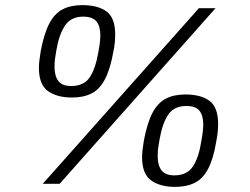

<svg xmlns="http://www.w3.org/2000/svg" viewBox="-20 -718 977 750"><path d="M147 0 757 -686H822L213 0ZM262 -337Q202 -337 167 -362.5Q132 -388 132 -453Q132 -467 134 -483Q136 -499 139 -518Q152 -587 172.5 -626Q193 -665 224.5 -681.5Q256 -698 301 -698Q363 -698 396.5 -673Q430 -648 430 -583Q430 -569 428.5 -552.5Q427 -536 423 -517Q411 -449 390.5 -409.5Q370 -370 338.5 -353.5Q307 -337 262 -337ZM664 12Q605 12 570 -13.5Q535 -39 535 -104Q535 -118 537 -134.5Q539 -151 542 -169Q555 -238 575.5 -277Q596 -316 627.5 -332.5Q659 -349 704 -349Q765 -349 798.5 -324Q832 -299 832 -234Q832 -220 830.5 -203Q829 -186 825 -167Q814 -99 793.5 -59.5Q773 -20 741 -4Q709 12 664 12ZM258 -382Q308 -382 330.5 -416Q353 -450 364 -513Q367 -528 368.5 -539.5Q370 -551 371 -561Q372 -571 372 -580Q372 -616 356.5 -634.5Q341 -653 305 -653Q258 -653 234.5 -619Q211 -585 200 -521Q198 -507 196 -495.5Q194 -484 193.5 -474.5Q193 -465 193 -457Q193 -421 208 -401.5Q223 -382 258 -382ZM661 -33Q710 -33 733 -67Q756 -101 766 -164Q769 -179 770.5 -191Q772 -203 773 -212.5Q774 -222 774 -231Q774 -267 759 -285.5Q744 -304 708 -304Q660 -304 637 -270Q614 -236 603 -172Q601 -158 599 -146.5Q597 -135 596.5 -125.5Q596 -116 596 -108Q596 -72 611 -52.5Q626 -33 661 -33Z"/></svg>

Font: Archivo SemiBold ExtraLight
Style: Italic
Weight: 250
Italic angle: -10°
Version: Version 2.001